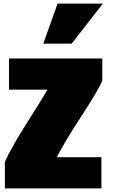

<svg xmlns="http://www.w3.org/2000/svg" viewBox="-20 -1029 650 1064"><path d="M542 15H7V-131Q40 -208 129.5 -348.5Q219 -489 243 -532H30V-705H547V-583Q530 -537 432.5 -387.5Q335 -238 295 -158H542ZM377 -787H220L299 -1009H550Z"/></svg>

Font: Repo
Style: ExtraBlack
Weight: 1000
Designer: Stefan Peev
Foundry: Context Ltd
Version: Version 001.000